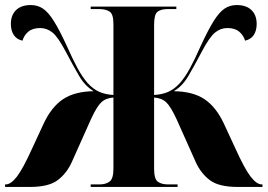

<svg xmlns="http://www.w3.org/2000/svg" viewBox="-20 -740 1059 760"><path d="M0 0V-10H3Q23 -10 47 -41Q71 -72 108 -154L152 -249Q183 -316 229 -347Q275 -378 351 -379Q317 -399 293.5 -439Q270 -479 240 -536Q210 -593 188 -611Q166 -629 139 -629Q109 -629 92 -614.5Q75 -600 69 -579Q46 -584 34.5 -601.5Q23 -619 23 -645Q23 -680 43.5 -700Q64 -720 102 -720Q129 -720 150 -706Q171 -692 193 -657Q215 -622 245 -557Q268 -505 287 -470Q306 -435 327 -411Q349 -387 373 -376.5Q397 -366 429 -364V-645Q429 -684 414 -694Q399 -704 374 -704H339V-714H678V-704H643Q617 -704 603.5 -693.5Q590 -683 590 -642V-364Q622 -366 646 -376.5Q670 -387 692 -411Q713 -435 732 -470Q751 -505 774 -557Q804 -622 826 -657Q848 -692 869 -706Q890 -720 917 -720Q955 -720 975.5 -700Q996 -680 996 -645Q996 -619 984.5 -601.5Q973 -584 950 -579Q944 -600 927 -614.5Q910 -629 880 -629Q853 -629 831 -611Q809 -593 779 -536Q749 -479 725.5 -439Q702 -399 668 -379Q744 -378 790 -347Q836 -316 867 -249L911 -154Q948 -72 972 -41Q996 -10 1016 -10H1019V0H921Q846 0 810.5 -27Q775 -54 755 -98L679 -268Q656 -318 638 -335Q620 -352 590 -354V-72Q590 -31 605 -20.5Q620 -10 645 -10H683V0H339V-10H374Q399 -10 414 -21.5Q429 -33 429 -72V-354Q399 -352 381 -335Q363 -318 340 -268L264 -98Q244 -54 208.5 -27Q173 0 98 0Z"/></svg>

Font: Noto Serif Display SemiCondensed Black
Style: Regular
Weight: 900
Width: 4
Designer: Monotype Design Team
Foundry: Monotype Imaging Inc.
Version: Version 2.009